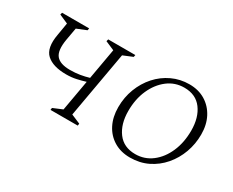

<svg xmlns="http://www.w3.org/2000/svg" viewBox="-87 -878 1450 1196"><g transform="rotate(30 638.0 -280.5)"><path d="M326 0 328 -15 395 -43 434 -264Q405 -255 371.5 -247.5Q338 -240 299 -240Q204 -240 158 -282Q112 -324 131 -428L146 -517L82 -545L86 -560H281L278 -545L209 -517L193 -427Q179 -344 206.5 -310Q234 -276 306 -276Q344 -276 377 -281.5Q410 -287 440 -296L479 -517L414 -545L418 -560H613L610 -545L542 -517L458 -43L524 -15L522 0Z M902 10Q836 10 786.5 -20Q737 -50 710 -103Q683 -156 683 -226Q683 -297 707 -359.5Q731 -422 773.5 -469.5Q816 -517 873.5 -544Q931 -571 997 -571Q1063 -571 1112 -541Q1161 -511 1188.5 -458.5Q1216 -406 1216 -336Q1216 -268 1193.5 -206Q1171 -144 1129 -95Q1087 -46 1029.5 -18Q972 10 902 10ZM920 -25Q987 -25 1039 -65Q1091 -105 1120.5 -173Q1150 -241 1150 -326Q1150 -420 1106.5 -478.5Q1063 -537 980 -537Q913 -537 861 -497Q809 -457 779 -389.5Q749 -322 749 -237Q749 -143 793 -84Q837 -25 920 -25Z"/></g></svg>

Font: Spectral SC Light
Style: Italic
Weight: 300
Italic angle: -10°
Designer: Jean-Baptiste Levee
Foundry: Production Type
Version: Version 2.001